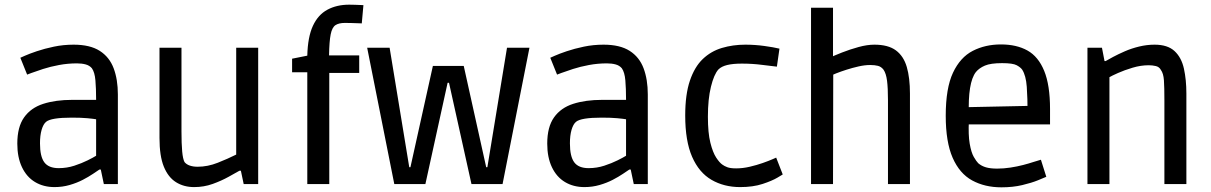

<svg xmlns="http://www.w3.org/2000/svg" viewBox="-20 -787 5178 821"><path d="M213 13Q166 13 130 -8.5Q94 -30 74 -72Q54 -114 54 -173Q54 -244 83 -285Q112 -326 165 -343Q218 -360 289 -360H391Q391 -409 388 -443.5Q385 -478 373 -495Q363 -507 346.5 -511.5Q330 -516 309 -516Q270 -516 232.5 -509Q195 -502 164 -492Q133 -482 114.5 -475Q96 -468 96 -468L67 -540Q67 -540 86 -548.5Q105 -557 137.5 -568Q170 -579 210.5 -587.5Q251 -596 295 -596Q365 -596 406.5 -569.5Q448 -543 466 -495Q484 -447 484 -383V0H424L411 -62H405Q396 -56 377.5 -43.5Q359 -31 334 -18Q309 -5 278 4Q247 13 213 13ZM231 -68Q266 -68 298 -78.5Q330 -89 355 -101.5Q380 -114 391 -121V-277Q380 -279 354 -281.5Q328 -284 287 -284Q198 -284 177 -266Q165 -256 158 -232Q151 -208 151 -174Q151 -118 169.5 -93Q188 -68 231 -68Z M810 13Q766 13 732.5 -8Q699 -29 680.5 -74.5Q662 -120 662 -197V-583H756V-225Q756 -172 759 -139.5Q762 -107 769 -94Q777 -84 791.5 -79Q806 -74 825 -74Q868 -74 911 -91Q954 -108 990 -126V-583H1084V0H1022L1010 -57H1004Q988 -48 957.5 -31Q927 -14 889.5 -0.5Q852 13 810 13Z M1294 0V-478H1229V-536L1294 -549Q1296 -629 1318 -676.5Q1340 -724 1380 -745.5Q1420 -767 1473 -767Q1484 -767 1498.5 -766.5Q1513 -766 1523.5 -765.5Q1534 -765 1534 -765L1527 -687Q1527 -687 1514 -687.5Q1501 -688 1484 -688.5Q1467 -689 1455 -689Q1429 -689 1414.5 -679.5Q1400 -670 1394 -640Q1388 -610 1387 -550H1516V-475H1388V0Z M1666 0 1550 -583H1646L1730 -72H1735L1831 -505H1963L2059 -72H2064L2148 -583H2244L2129 0H1996L1900 -433H1894L1799 0Z M2479 13Q2432 13 2396 -8.5Q2360 -30 2340 -72Q2320 -114 2320 -173Q2320 -244 2349 -285Q2378 -326 2431 -343Q2484 -360 2555 -360H2657Q2657 -409 2654 -443.5Q2651 -478 2639 -495Q2629 -507 2612.5 -511.5Q2596 -516 2575 -516Q2536 -516 2498.5 -509Q2461 -502 2430 -492Q2399 -482 2380.5 -475Q2362 -468 2362 -468L2333 -540Q2333 -540 2352 -548.5Q2371 -557 2403.5 -568Q2436 -579 2476.5 -587.5Q2517 -596 2561 -596Q2631 -596 2672.5 -569.5Q2714 -543 2732 -495Q2750 -447 2750 -383V0H2690L2677 -62H2671Q2662 -56 2643.5 -43.5Q2625 -31 2600 -18Q2575 -5 2544 4Q2513 13 2479 13ZM2497 -68Q2532 -68 2564 -78.5Q2596 -89 2621 -101.5Q2646 -114 2657 -121V-277Q2646 -279 2620 -281.5Q2594 -284 2553 -284Q2464 -284 2443 -266Q2431 -256 2424 -232Q2417 -208 2417 -174Q2417 -118 2435.5 -93Q2454 -68 2497 -68Z M3145 13Q3076 13 3022.5 -18Q2969 -49 2939.5 -116.5Q2910 -184 2910 -293Q2910 -383 2930 -442Q2950 -501 2985 -534.5Q3020 -568 3067 -582Q3114 -596 3167 -596Q3208 -596 3248 -590.5Q3288 -585 3313 -579L3302 -502Q3281 -504 3239.5 -509.5Q3198 -515 3152 -515Q3114 -515 3089.5 -509Q3065 -503 3052 -490Q3033 -469 3020 -416Q3007 -363 3007 -288Q3007 -219 3017.5 -177Q3028 -135 3042.5 -113Q3057 -91 3069 -83Q3077 -77 3090 -72Q3103 -67 3128 -67Q3156 -67 3186 -74Q3216 -81 3241.5 -90Q3267 -99 3283 -106Q3299 -113 3299 -113L3327 -41Q3327 -41 3304.5 -27.5Q3282 -14 3241 -0.5Q3200 13 3145 13Z M3448 0V-754H3542V-512L3521 -537Q3546 -549 3580.5 -562.5Q3615 -576 3651.5 -586Q3688 -596 3719 -596Q3778 -596 3811 -571.5Q3844 -547 3857.5 -500.5Q3871 -454 3871 -387V0H3777V-358Q3777 -411 3773 -442Q3769 -473 3758 -489Q3748 -502 3734 -505.5Q3720 -509 3701 -509Q3678 -509 3651.5 -503Q3625 -497 3600 -489Q3575 -481 3556 -473.5Q3537 -466 3529 -462L3543 -483L3542 0Z M4262 14Q4191 14 4137 -15.5Q4083 -45 4053.5 -112.5Q4024 -180 4024 -292Q4024 -410 4055 -476Q4086 -542 4139.5 -569.5Q4193 -597 4260 -597Q4327 -597 4373.5 -571Q4420 -545 4445 -484Q4470 -423 4470 -321V-255H4079L4123 -271Q4120 -210 4126.5 -172.5Q4133 -135 4144 -116Q4155 -97 4163 -89Q4177 -77 4196 -71.5Q4215 -66 4244 -66Q4272 -66 4301 -70.5Q4330 -75 4355 -81.5Q4380 -88 4399.5 -94.5Q4419 -101 4431 -104L4454 -31Q4445 -27 4418 -16Q4391 -5 4351 4.5Q4311 14 4262 14ZM4123 -294 4079 -328 4416 -335 4374 -300Q4374 -368 4370.5 -416Q4367 -464 4351 -489Q4344 -499 4327.5 -508Q4311 -517 4265 -517Q4216 -517 4191.5 -506.5Q4167 -496 4153 -479Q4118 -434 4123 -294Z M4630 0V-583H4692L4703 -526H4708Q4718 -532 4739.5 -543.5Q4761 -555 4789.5 -567.5Q4818 -580 4851 -588Q4884 -596 4917 -596Q4973 -596 5002.5 -568.5Q5032 -541 5042.5 -493.5Q5053 -446 5053 -387V0H4959V-358Q4959 -414 4957 -443.5Q4955 -473 4944 -488Q4937 -501 4922.5 -504.5Q4908 -508 4892 -508Q4858 -508 4823 -497.5Q4788 -487 4761 -475Q4734 -463 4724 -457V0Z"/></svg>

Font: Ruda Medium
Style: Regular
Weight: 500
Version: Version 2.001